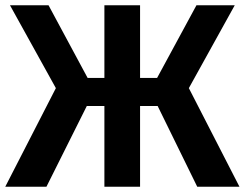

<svg xmlns="http://www.w3.org/2000/svg" viewBox="-24 -712 933 732"><path d="M696 -376 889 0H728L577 -308H510V0H374V-308H307L153 0H-4L189 -376L14 -692H161L310 -415H374V-692H510V-415H575L725 -692H871Z"/></svg>

Font: FiraSans
Style: Regular
Weight: 600
Designer: Carrois Corporate & Edenspiekermann AG
Foundry: Carrois Corporate GbR & Edenspiekermann AG
Version: Version 3.106;PS 003.106;hotconv 1.0.70;makeotf.lib2.5.58329